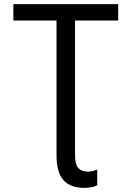

<svg xmlns="http://www.w3.org/2000/svg" viewBox="-20 -734 640 934"><path d="M390 180Q323 180 289 142.5Q255 105 255 23V-634H45V-714H555V-634H345V19Q345 66 361 83.5Q377 101 408 101Q421 101 432 98Q443 95 453 91V167Q443 173 425.5 176.5Q408 180 390 180Z"/></svg>

Font: Noto Sans Mono
Style: Regular
Weight: 400
Designer: Monotype Design Team
Foundry: Monotype Imaging Inc.
Version: Version 2.014